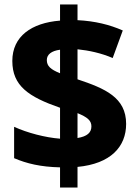

<svg xmlns="http://www.w3.org/2000/svg" viewBox="-20 -779 614 857"><path d="M248 -32V58H326V-34C474 -48 543 -124 543 -226C543 -344 449 -384 326 -425V-559C376 -554 432 -542 483 -520L528 -643C469 -669 404 -685 326 -689V-759H248V-687C121 -677 35 -617 35 -507C35 -396 107 -347 248 -298V-160C182 -165 102 -186 43 -213V-73C99 -49 161 -34 248 -32ZM248 -557V-452C206 -469 189 -484 189 -511C189 -536 210 -552 248 -557ZM326 -163V-274C370 -256 388 -241 388 -215C388 -187 369 -170 326 -163Z"/></svg>

Font: Noto Sans Arabic UI XBd
Style: Regular
Weight: 800
Designer: Monotype Design Team, Nadine Chahine and Nizar Qandah
Foundry: Monotype Imaging Inc.
Version: Version 2.010